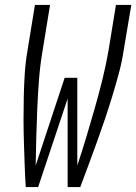

<svg xmlns="http://www.w3.org/2000/svg" viewBox="-20 -755 550 775"><path d="M84 0Q81 -46 79.5 -91.5Q78 -137 76.5 -182.5Q75 -228 75 -274Q75 -320 76 -366Q77 -412 80 -458.5Q83 -505 91 -551L121 -735H182L152 -551Q142 -493 137.5 -434.5Q133 -376 130.5 -318Q128 -260 126.5 -202Q125 -144 124 -87L241 -441H292V-87Q311 -144 328.5 -202Q346 -260 362.5 -318Q379 -376 393.5 -434.5Q408 -493 418 -551L448 -735H510L479 -551Q472 -504 459.5 -458Q447 -412 433 -366Q419 -320 403.5 -274Q388 -228 371.5 -182.5Q355 -137 338 -91Q321 -45 304 0H253V-357L134 0Z"/></svg>

Font: Iosevka Curly Light Oblique
Style: Regular
Weight: 300
Italic angle: -9°
Monospace: yes
Designer: Belleve Invis
Foundry: Belleve Invis
Version: Version 11.1.0; ttfautohint (v1.8.3)